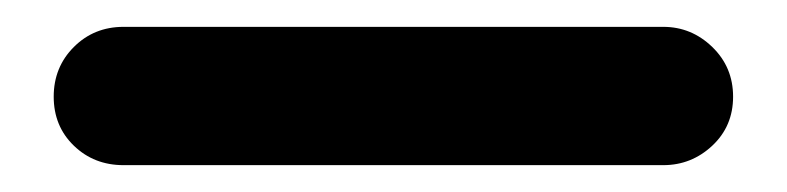

<svg xmlns="http://www.w3.org/2000/svg" viewBox="-20 -20 586 143"><path d="M72 103Q50 103 35 88.5Q20 74 20 52Q20 30 35 15Q50 0 72 0H474Q495 0 510.5 15Q526 30 526 52Q526 74 510.5 88.5Q495 103 474 103Z"/></svg>

Font: National Park SemiBold
Style: Regular
Weight: 600
Designer: Andrea Herstowski, Ben Hoepner
Version: Version 1.009